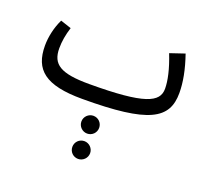

<svg xmlns="http://www.w3.org/2000/svg" viewBox="-127 -569 1137 1056"><g transform="rotate(20 442.0 -41.5)"><path d="M337 14C728 14 829 -47 829 -199C829 -261 816 -331 787 -415L701 -386C733 -305 747 -240 747 -194C747 -115 670 -76 345 -76C178 -76 124 -111 124 -205C124 -245 131 -286 145 -330L82 -351C57 -300 45 -241 45 -192C45 -51 121 14 337 14ZM429 332C457 332 481 309 481 280C481 251 457 228 429 228C400 228 377 251 377 280C377 309 400 332 429 332ZM428 184C457 184 480 161 480 132C480 103 457 80 428 80C400 80 376 103 376 132C376 161 400 184 428 184Z"/></g></svg>

Font: FiraGO Unicode
Style: Regular
Weight: 400
Designer: bBox Type
Foundry: bBox Type GmbH
Version: Version 1.001;PS 001.001;hotconv 1.0.88;makeotf.lib2.5.64775